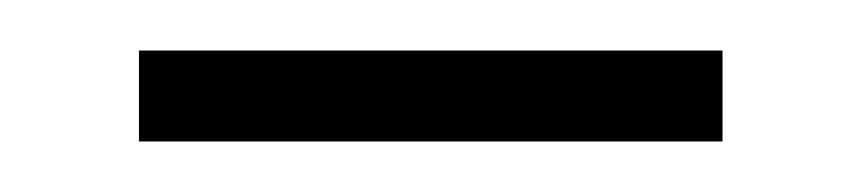

<svg xmlns="http://www.w3.org/2000/svg" viewBox="-20 -309 341 76"><path d="M35 -253V-289H266V-253Z"/></svg>

Font: Noto Sans Arabic UI SmCn XLt
Style: Regular
Weight: 200
Width: 4
Designer: Monotype Design Team, Nadine Chahine and Nizar Qandah
Foundry: Monotype Imaging Inc.
Version: Version 2.010; ttfautohint (v1.8.4.7-5d5b)